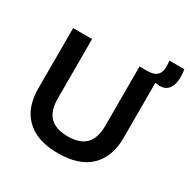

<svg xmlns="http://www.w3.org/2000/svg" viewBox="-174 -939 1101 1114"><g transform="rotate(30 376.5 -381.5)"><path d="M356 13Q298 13 252 1Q206 -11 172 -34Q138 -57 115 -90Q92 -123 81 -165Q70 -207 70 -256V-660H197V-261Q197 -207 214.5 -171Q232 -135 267.5 -117.5Q303 -100 356 -100Q410 -100 445 -117.5Q480 -135 497.5 -171Q515 -207 515 -261V-660H642V-256Q642 -128 569.5 -57.5Q497 13 356 13ZM654 -622 564 -633 566 -660Q599 -660 617 -669.5Q635 -679 642.5 -695Q650 -711 650.5 -732Q651 -753 648 -776H748Q757 -723 748.5 -686Q740 -649 716.5 -632.5Q693 -616 654 -622Z"/></g></svg>

Font: Bricolage Grotesque 24pt SemiBold
Style: Regular
Weight: 600
Designer: Mathieu Triay
Foundry: Atelier Triay
Version: Version 1.001;gftools[0.9.33.dev8+g029e19f]